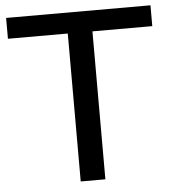

<svg xmlns="http://www.w3.org/2000/svg" viewBox="-51 -752 713 799"><g transform="rotate(-5 305.5 -352.5)"><path d="M254 0V-618H4V-705H607V-618H357V0Z"/></g></svg>

Font: Nunito Sans 12pt ExtraLight 12pt SemiBold
Style: Regular
Weight: 600
Version: Version 3.101;gftools[0.9.27]